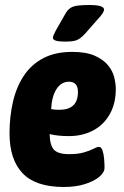

<svg xmlns="http://www.w3.org/2000/svg" viewBox="-20 -738 494 766"><path d="M235 8Q122 8 70 -47Q18 -102 18 -206Q18 -272 31.5 -331Q45 -390 74.5 -435Q104 -480 152 -505.5Q200 -531 268 -531Q324 -531 358.5 -515.5Q393 -500 411.5 -477Q430 -454 436 -428.5Q442 -403 442 -383Q442 -326 418.5 -283.5Q395 -241 352.5 -218Q310 -195 254 -195Q232 -195 213.5 -197Q195 -199 178 -203Q179 -158 195.5 -140.5Q212 -123 256 -123Q291 -123 315 -130Q339 -137 353 -144.5Q367 -152 375 -152Q384 -152 389 -137.5Q394 -123 395.5 -103.5Q397 -84 397 -69Q397 -50 376 -32.5Q355 -15 318.5 -3.5Q282 8 235 8ZM217 -300Q291 -300 291 -371Q291 -412 255 -412Q225 -412 206 -383.5Q187 -355 184 -303Q192 -301 200.5 -300.5Q209 -300 217 -300ZM239 -572Q191 -572 191 -587Q191 -595 202 -615L243 -687Q254 -705 271.5 -711.5Q289 -718 337 -718Q395 -718 395 -700Q395 -693 388.5 -683.5Q382 -674 369 -660L318 -602Q301 -584 286.5 -578Q272 -572 239 -572Z"/></svg>

Font: Asap Condensed Condensed ExtraBold
Style: Italic
Weight: 800
Width: 3
Italic angle: -6°
Designer: Pablo Cosgaya
Foundry: Omnibus-Type
Version: Version 3.001; ttfautohint (v1.8.4.7-5d5b)